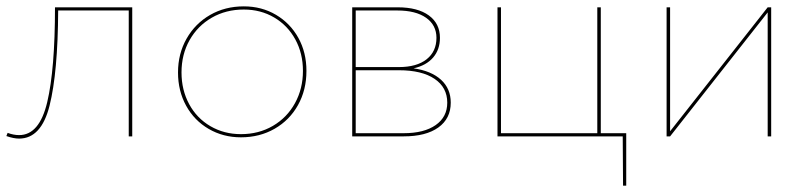

<svg xmlns="http://www.w3.org/2000/svg" viewBox="-23 -429 2541 604"><path d="M393 0H382V-396H160Q159 -201 133 -97Q107 7 37 7Q20 7 -3 -1L1 -11Q20 -4 37 -4Q101 -4 125.5 -107.5Q150 -211 150 -406H393Z M537 -201Q537 -260 564 -307.5Q591 -355 638 -382Q685 -409 744 -409Q800 -409 845 -382.5Q890 -356 915.5 -310Q941 -264 941 -206Q941 -146 914.5 -98.5Q888 -51 841 -24Q794 3 735 3Q679 3 633.5 -23.5Q588 -50 562.5 -96.5Q537 -143 537 -201ZM930 -206Q930 -261 906 -305Q882 -349 839.5 -374Q797 -399 744 -399Q688 -399 643.5 -373.5Q599 -348 573.5 -303Q548 -258 548 -201Q548 -146 572 -101.5Q596 -57 639 -32Q682 -7 735 -7Q791 -7 835.5 -33Q880 -59 905 -104.5Q930 -150 930 -206Z M1395 -106Q1395 -56 1356 -28Q1317 0 1247 0H1085V-406H1228Q1291 -406 1326 -380.5Q1361 -355 1361 -310Q1361 -273 1339.5 -248Q1318 -223 1278 -214Q1334 -206 1364.5 -178Q1395 -150 1395 -106ZM1096 -396V-218H1232Q1288 -218 1319 -242.5Q1350 -267 1350 -310Q1350 -350 1317.5 -373Q1285 -396 1227 -396ZM1384 -106Q1384 -154 1344 -181Q1304 -208 1232 -208H1096V-10H1247Q1311 -10 1347.5 -35.5Q1384 -61 1384 -106Z M1947 155H1937L1936 0H1542V-406H1553V-10H1856V-406H1867V-10H1947Z M2403 0H2392V-390L2085 0H2074V-406H2085V-16L2392 -406H2403Z"/></svg>

Font: Ysabeau Hairline
Style: Regular
Weight: 100
Designer: Christian Thalmann (Catharsis Fonts)
Version: Version 0.003